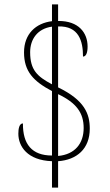

<svg xmlns="http://www.w3.org/2000/svg" viewBox="-20 -780 505 879"><path d="M218 -42V79H246V-42C331 -48 391 -98 391 -191C391 -258 368 -321 246 -380V-659C341 -662 360 -592 360 -521C373 -521 381 -536 381 -567C381 -629 341 -685 246 -684V-760H218V-683C144 -674 90 -625 90 -540C90 -453 133 -408 218 -363V-68C126 -68 84 -120 85 -215C68 -215 64 -190 64 -168C64 -110 105 -46 218 -42ZM218 -658V-394C150 -430 118 -460 118 -541C118 -601 152 -649 218 -658ZM246 -66V-349C330 -309 363 -263 363 -194C363 -123 323 -73 246 -66Z"/></svg>

Font: Noto Serif Myanmar Condensed Thin
Style: Regular
Weight: 100
Width: 3
Designer: Ben Mitchell and the Monotype Design Team
Foundry: Monotype Imaging Inc.
Version: Version 2.106